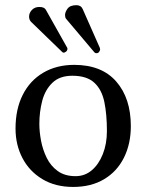

<svg xmlns="http://www.w3.org/2000/svg" viewBox="-20 -718 570 748"><path d="M40.5 -217.3Q40.5 -292.5 68.4 -348.1Q96.2 -403.8 148.2 -434.6Q200.2 -465.3 269 -465.3Q376.5 -465.3 433.1 -400.1Q489.7 -335 489.7 -226.6Q489.7 -157.7 462.9 -103.8Q436 -49.8 385.5 -19.8Q335 10.3 265.1 10.3Q195.3 10.3 144.8 -20.3Q94.2 -50.8 67.4 -102.3Q40.5 -153.8 40.5 -217.3ZM261.7 -422.9Q212.4 -422.9 184.1 -395.5Q155.8 -368.2 144.5 -325.2Q133.3 -282.2 133.3 -235.4Q133.3 -204.6 139.9 -169.7Q146.5 -134.8 161.9 -103.3Q177.2 -71.8 204.8 -51.8Q232.4 -31.7 274.4 -31.7Q310.5 -31.7 337.6 -54.7Q364.7 -77.6 380.6 -117.7Q396.5 -157.7 396.5 -207.5Q396.5 -272.5 386.5 -320.8Q376.5 -369.1 347.2 -396Q317.9 -422.9 261.7 -422.9ZM277.8 -697.8Q295.4 -697.8 302.2 -682.6L369.1 -531.2Q370.1 -527.8 370.1 -524.9Q370.1 -522.9 366.7 -516.8Q363.3 -510.7 355 -510.7Q351.1 -510.7 347.7 -514.2L239.7 -642.1Q235.4 -646.5 234.4 -650.9Q233.4 -655.3 233.4 -659.2Q233.4 -670.9 243.2 -684.3Q252.9 -697.8 277.8 -697.8ZM133.3 -690.9Q152.8 -690.9 158.7 -679.7L241.7 -532.2Q242.7 -531.2 242.7 -527.8Q242.7 -520.5 236.8 -516.6Q231 -512.7 229 -512.7Q224.6 -512.7 221.7 -516.1L101.1 -632.8Q93.3 -641.1 93.3 -653.3Q93.3 -667.5 104.2 -679.2Q115.2 -690.9 133.3 -690.9Z"/></svg>

Font: Kurinto Seri
Style: Regular
Weight: 400
Designer: Kurinto was developed by Clint Goss from a range of fonts that are compatible with the SIL Open Font License Version 1.1
Foundry: Clinton F. Goss
Version: Version 2.196; July 25, 2020